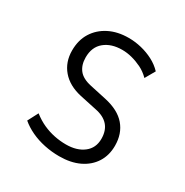

<svg xmlns="http://www.w3.org/2000/svg" viewBox="-125 -598 679 706"><g transform="rotate(30 214.5 -244.5)"><path d="M219 8Q187 8 156 1.5Q125 -5 98.5 -17.5Q72 -30 52 -47L75 -91Q98 -73 121.5 -62.5Q145 -52 169.5 -47Q194 -42 219 -42Q265 -42 293.5 -64Q322 -86 322 -125Q322 -160 303.5 -181Q285 -202 248 -209L178 -224Q124 -236 95 -270Q66 -304 66 -353Q66 -397 86 -429Q106 -461 141.5 -479Q177 -497 224 -497Q251 -497 278 -490.5Q305 -484 329 -471.5Q353 -459 371 -440L347 -398Q329 -416 308.5 -426Q288 -436 267 -441.5Q246 -447 225 -447Q179 -447 150.5 -423.5Q122 -400 122 -356Q122 -324 138 -303.5Q154 -283 191 -275L260 -260Q320 -247 349 -213Q378 -179 378 -128Q378 -87 358.5 -56.5Q339 -26 303.5 -9Q268 8 219 8Z"/></g></svg>

Font: Nunito Sans 10pt Condensed Light
Style: Regular
Weight: 300
Width: 3
Designer: Vernon Adams
Foundry: Vernon Adams
Version: Version 3.101;gftools[0.9.27]